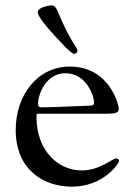

<svg xmlns="http://www.w3.org/2000/svg" viewBox="-20 -682 506 721"><path d="M122 -636C122 -615 179 -554 220 -511C235 -495 251 -480 259 -480C265 -480 271 -485 271 -491C271 -505 247 -518 195 -643C188 -659 179 -662 175 -662C171 -662 122 -657 122 -636ZM39 -194C39 -45 143 19 250 19C367 19 427 -67 427 -78C427 -82 422 -87 417 -87C400 -87 357 -42 286 -42C203 -42 117 -111 117 -244C117 -254 117 -255 128 -255H158H385C413 -255 426 -259 426 -273C426 -288 392 -432 242 -432C120 -432 39 -324 39 -194ZM123 -293C123 -328 153 -407 225 -407C304 -407 333 -323 333 -297C333 -288 331 -285 312 -285C295 -285 182 -279 136 -279C125 -279 123 -284 123 -293Z"/></svg>

Font: OFL Sorts Mill Goudy
Style: Regular
Weight: 500
Version: Version 003.000